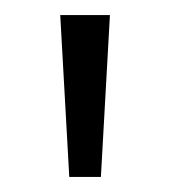

<svg xmlns="http://www.w3.org/2000/svg" viewBox="-20 -735 226 255"><path d="M72 -500 60 -715H126L114 -500Z"/></svg>

Font: Akshar Light Light
Style: Regular
Weight: 300
Version: Version 1.100